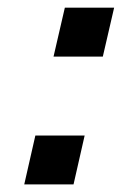

<svg xmlns="http://www.w3.org/2000/svg" viewBox="-20 -486 370 506"><path d="M121.1 -336.9 150.9 -465.8H280.8L251 -336.9ZM43.9 0 73.2 -128.9H203.1L173.8 0Z"/></svg>

Font: HK Grotesk Legacy
Style: Bold Italic
Weight: 700
Italic angle: -13°
Designer: Alfredo Marco Pradil
Foundry: Hanken Design Co.
Version: Version 2.022;PS 002.022;hotconv 1.0.88;makeotf.lib2.5.64775